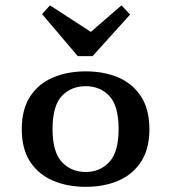

<svg xmlns="http://www.w3.org/2000/svg" viewBox="-20 -700 652 731"><path d="M306.3 11.3Q236.5 11.3 181.4 -12.4Q126.3 -36 94.6 -84.5Q62.9 -132.9 62.9 -208.1Q62.9 -283.4 94.4 -332.2Q126 -381 181.2 -404.7Q236.5 -428.3 306.3 -428.3Q376.9 -428.3 431.3 -404.7Q485.8 -381 517.3 -332.2Q548.8 -283.4 548.8 -208.1Q548.8 -133.2 517.3 -84.6Q485.8 -36 431.3 -12.4Q376.9 11.3 306.3 11.3ZM306.3 -45.2Q360.8 -45.2 396.2 -83.3Q431.6 -121.4 431.6 -208.1Q431.6 -297.4 396.2 -334.7Q360.8 -371.9 306.3 -371.9Q251 -371.9 215.5 -334.7Q180.1 -297.4 180.1 -208.1Q180.1 -121.4 215.5 -83.3Q251 -45.2 306.3 -45.2ZM442.5 -679.6 475.4 -644.6 332.5 -486.4H276.1L140.1 -646.2L170.3 -679.6L355.7 -559.3L290.8 -548.3Z"/></svg>

Font: Playfair 5pt SemiExpanded Light
Style: Regular
Weight: 300
Width: 6
Designer: Claus Eggers Sørensen
Foundry: Claus Eggers Sørensen
Version: Version 2.203